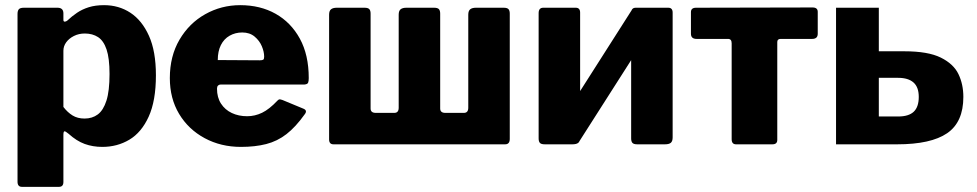

<svg xmlns="http://www.w3.org/2000/svg" viewBox="-20 -560 3790 745"><path d="M203 -530Q226 -530 226 -508V-483Q226 -476 231 -476Q236 -476 241 -480Q259 -497 279 -510.5Q299 -524 324.5 -532Q350 -540 384 -540Q441 -540 486 -510.5Q531 -481 558 -421Q585 -361 585 -268Q585 -169 557 -107.5Q529 -46 482 -18Q435 10 377 10Q340 10 308.5 -1.5Q277 -13 246 -41Q234 -51 230 -50.5Q226 -50 226 -36V146Q226 165 209 165H65Q48 165 48 145V-506Q48 -518 53 -524Q58 -530 73 -530H203ZM226 -145Q242 -124 261.5 -112Q281 -100 308 -100Q338 -100 359.5 -116Q381 -132 393 -169.5Q405 -207 405 -273Q405 -334 393.5 -368Q382 -402 360.5 -416Q339 -430 309 -430Q286 -430 267 -420.5Q248 -411 237 -396Q226 -381 226 -363V-145Z M822 -216Q822 -182 837.5 -158Q853 -134 879.5 -121.5Q906 -109 939 -109Q969 -109 997 -122.5Q1025 -136 1057 -170Q1061 -174 1064 -174.5Q1067 -175 1076 -172L1158 -138Q1174 -131 1162 -116Q1127 -67 1091.5 -39.5Q1056 -12 1013 -1Q970 10 915 10Q837 10 774 -24Q711 -58 675 -118Q639 -178 639 -257Q639 -342 676.5 -406Q714 -470 776.5 -505Q839 -540 912 -540Q990 -540 1049.5 -506.5Q1109 -473 1143.5 -410Q1178 -347 1178 -257Q1178 -245 1175.5 -239Q1173 -233 1161 -232H836Q830 -232 826 -228Q822 -224 822 -216ZM988 -326Q998 -326 1001.5 -328.5Q1005 -331 1005 -340Q1005 -359 996 -380.5Q987 -402 968 -418Q949 -434 920 -434Q893 -434 871 -421.5Q849 -409 837 -385Q825 -361 825 -327Z M1274 0Q1257 0 1257 -19V-503Q1257 -518 1264.5 -524Q1272 -530 1287 -530H1394Q1408 -530 1413 -524.5Q1418 -519 1418 -507V-139Q1418 -122 1438 -122H1510Q1527 -122 1527 -142V-503Q1527 -518 1534.5 -524Q1542 -530 1557 -530H1664Q1678 -530 1683 -524.5Q1688 -519 1688 -507V-139Q1688 -122 1708 -122H1780Q1797 -122 1797 -142V-503Q1797 -518 1804.5 -524Q1812 -530 1827 -530H1934Q1948 -530 1953 -524.5Q1958 -519 1958 -507V-21Q1958 0 1940 0Z M2231 -511V-27Q2231 -12 2224 -6Q2217 0 2201 0H2094Q2080 0 2075 -5.5Q2070 -11 2070 -23V-509Q2070 -530 2088 -530H2214Q2231 -530 2231 -511ZM2590 -511V-27Q2590 -12 2583 -6Q2576 0 2560 0H2453Q2439 0 2434 -5.5Q2429 -11 2429 -23V-509Q2429 -530 2447 -530H2573Q2590 -530 2590 -511ZM2432 -522 2516 -463 2225 -7 2142 -67Z M3131 -409H3009Q2996 -409 2996 -397V-17Q2996 0 2977 0H2836Q2819 0 2819 -20V-392Q2819 -409 2805 -409H2683Q2661 -409 2661 -429V-513Q2661 -530 2681 -530L3133 -531Q3153 -531 3153 -514V-429Q3153 -409 3131 -409Z M3224 0V-530H3390V-361H3489Q3581 -361 3630.5 -336.5Q3680 -312 3699 -272.5Q3718 -233 3718 -184Q3718 -86 3655 -43Q3592 0 3461 0ZM3390 -108H3465Q3506 -108 3525.5 -126.5Q3545 -145 3545 -184Q3545 -222 3524.5 -240Q3504 -258 3465 -258H3390Z"/></svg>

Font: Libre Franklin ExtraBold
Style: Regular
Weight: 800
Designer: Pablo Impallari, Rodrigo Fuenzalida, Nhung Nguyen
Foundry: Impallari Type
Version: Version 3.000